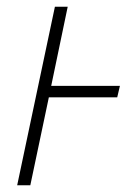

<svg xmlns="http://www.w3.org/2000/svg" viewBox="-20 -550 395 570"><path d="M31 0H70L125 -261H328L336 -295H132L181 -530H143Z"/></svg>

Font: Noto Sans ExtraLight
Style: Italic
Weight: 200
Italic angle: -12°
Designer: Monotype Design Team
Foundry: Monotype Imaging Inc.
Version: Version 2.013